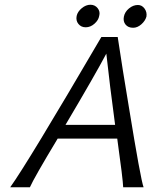

<svg xmlns="http://www.w3.org/2000/svg" viewBox="-20 -789 653 809"><path d="M585 0H499Q498 -33 474 -205H223Q123 -39 106 0H23Q94 -98 407 -633H476Q496 -499 523 -338Q573 -31 585 0ZM256 -263H465Q442 -434 428 -563Q381 -474 256 -263ZM597 -719Q592 -701 575.5 -686.5Q559 -672 541 -672Q520 -672 509 -685.5Q498 -699 502 -719Q506 -739 523.5 -753.5Q541 -768 561 -768Q578 -768 589 -753Q600 -738 597 -719ZM398 -722Q395 -704 378 -689Q361 -674 341 -674Q322 -674 310.5 -688Q299 -702 303 -722Q307 -740 324.5 -754.5Q342 -769 361 -769Q380 -769 391.5 -754.5Q403 -740 398 -722Z"/></svg>

Font: GFS Neohellenic Rg
Style: Italic
Weight: 400
Italic angle: -12°
Designer: Takis Katsoulidis and George D. Matthiopoulos
Foundry: Takis Katsoulidis and George D. Matthiopoulos
Version: Version 1.0